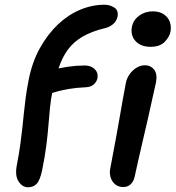

<svg xmlns="http://www.w3.org/2000/svg" viewBox="-20 -780 743 812"><path d="M99 12Q74 12 58 -13.5Q42 -39 52 -86Q61 -133 66 -170Q71 -207 74.5 -239Q78 -271 81 -301.5Q84 -332 88.5 -366Q93 -400 101 -441Q116 -518 149 -577Q182 -636 225.5 -677Q269 -718 319.5 -739Q370 -760 422 -760Q445 -760 463.5 -748Q482 -736 477 -709Q473 -692 460.5 -680Q448 -668 428 -662Q369 -648 330 -625.5Q291 -603 267 -570Q243 -537 228.5 -493.5Q214 -450 202 -394Q195 -360 191.5 -325.5Q188 -291 185 -252Q182 -213 176 -165.5Q170 -118 158 -59Q149 -17 135 -2.5Q121 12 99 12ZM171 -381Q152 -381 139.5 -391.5Q127 -402 131 -419Q136 -441 153 -458.5Q170 -476 197 -484Q235 -493 269.5 -498Q304 -503 338 -503Q356 -503 369 -496Q382 -489 388.5 -477Q395 -465 392 -448Q388 -433 376 -422.5Q364 -412 343 -411Q301 -409 272.5 -404Q244 -399 225.5 -394Q207 -389 194 -385Q181 -381 171 -381ZM501 11Q481 11 467 -0.5Q453 -12 447.5 -31Q442 -50 447 -71Q461 -145 470.5 -196.5Q480 -248 486.5 -286Q493 -324 499 -357.5Q505 -391 512 -428Q516 -449 528.5 -466.5Q541 -484 558 -494Q575 -504 593 -504Q617 -504 631.5 -486Q646 -468 640 -433Q635 -412 626.5 -372.5Q618 -333 607 -284.5Q596 -236 584.5 -187.5Q573 -139 564 -98.5Q555 -58 550 -35Q546 -14 533.5 -1.5Q521 11 501 11ZM617 -582Q575 -582 553 -606.5Q531 -631 538 -667Q544 -696 569 -714Q594 -732 626 -732Q655 -732 673.5 -719Q692 -706 698.5 -686.5Q705 -667 701 -646Q697 -624 676.5 -603Q656 -582 617 -582Z"/></svg>

Font: Shantell Sans Medium
Style: Italic
Weight: 500
Italic angle: -11°
Designer: Stephen Nixon, Anya Danilova, Shantell Martin
Foundry: Arrow Type
Version: Version 1.011;[c5ecc13dd]